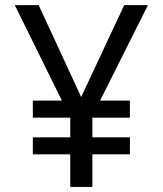

<svg xmlns="http://www.w3.org/2000/svg" viewBox="-20 -734 640 754"><path d="M298.8 -353 467.8 -713.9H561L373 -338.9H490.2V-272H342.8V-194.8H490.2V-127.9H342.8V0H255.9V-127.9H108.9V-194.8H255.9V-272H108.9V-338.9H223.1L38.1 -713.9H131.8Z"/></svg>

Font: TypoPRO Noto Mono
Style: Regular
Weight: 400
Designer: Monotype Design Team
Foundry: Monotype Imaging Inc.
Version: Version 1.00